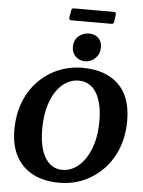

<svg xmlns="http://www.w3.org/2000/svg" viewBox="-67 -1105 874 1173"><g transform="rotate(5 370.0 -518.5)"><path d="M339 16Q250 16 182.5 -17.5Q115 -51 77.5 -118Q40 -185 40 -283Q40 -375 69 -451Q98 -527 150.5 -581.5Q203 -636 272.5 -666Q342 -696 423 -696Q563 -696 642.5 -620.5Q722 -545 722 -398Q722 -305 693 -229.5Q664 -154 611.5 -99Q559 -44 490 -14Q421 16 339 16ZM352 -64Q394 -64 430.5 -86.5Q467 -109 494.5 -151Q522 -193 537.5 -250.5Q553 -308 553 -378Q553 -458 534.5 -511Q516 -564 483.5 -590Q451 -616 407 -616Q350 -616 305 -576.5Q260 -537 234.5 -466Q209 -395 209 -302Q209 -222 227.5 -169Q246 -116 278 -90Q310 -64 352 -64ZM432 -737Q400 -737 376 -759.5Q352 -782 352 -818Q352 -860 379.5 -884Q407 -908 444 -908Q477 -908 500 -888Q523 -868 523 -829Q523 -789 496 -763Q469 -737 432 -737ZM322 -1038Q324 -1053 337 -1053H581Q598 -1053 596 -1038L590 -994Q588 -979 575 -979H330Q313 -979 315 -994Z"/></g></svg>

Font: Alkatra SemiBold
Style: Regular
Weight: 600
Designer: Suman Bhandary
Version: Version 1.100;gftools[0.9.22]